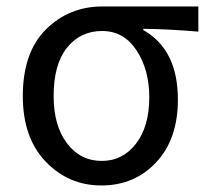

<svg xmlns="http://www.w3.org/2000/svg" viewBox="-20 -563 649 596"><path d="M50.8 -264.6Q50.8 -400.4 122.6 -471.7Q194.3 -543 298.8 -543H595.7V-464.8Q502.9 -472.7 424.8 -473.6V-469.7Q532.2 -409.2 532.2 -253.9Q532.2 -130.9 464.8 -59.1Q397.5 12.7 294.9 12.7Q192.4 12.7 121.6 -61.5Q50.8 -135.7 50.8 -264.6ZM295.9 -63.5Q361.3 -63.5 402.3 -117.2Q443.4 -170.9 443.4 -260.7Q443.4 -346.7 403.8 -406.7Q364.3 -466.8 296.9 -466.8Q229.5 -466.8 188 -415Q146.5 -363.3 146.5 -264.6Q146.5 -172.9 188 -118.2Q229.5 -63.5 295.9 -63.5Z"/></svg>

Font: Gen Shin Gothic Regular
Style: Regular
Weight: 400
Designer: [Source Han Sans]
Ryoko NISHIZUKA  (kana & ideographs); Paul D. Hunt (Latin, Greek & Cyrillic); Wenlong ZHANG  (bopomofo
Version: Version 1.002.20150607